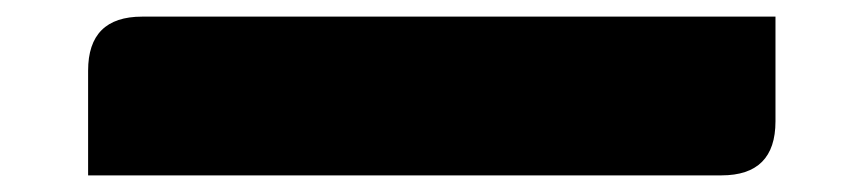

<svg xmlns="http://www.w3.org/2000/svg" viewBox="-20 -500 1040 231"><path d="M86 -415Q86 -480 151 -480H913V-354Q913 -289 848 -289H86Z"/></svg>

Font: Swei Half Moon CJK SC
Style: Black
Weight: 900
Version: Version 2.071